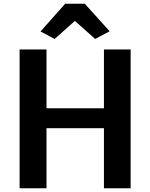

<svg xmlns="http://www.w3.org/2000/svg" viewBox="-20 -1008 804 1028"><path d="M85 0V-743H229V-428.5H536.5V-743H679.5V0H536.5V-321.5H229V0ZM272.5 -799.5 197 -839.5 329 -988H434L567 -840.5L489.5 -799.5L381 -896Z"/></svg>

Font: Merriweather Sans SemiBold
Style: Regular
Weight: 600
Designer: Eben Sorkin
Foundry: Eben Sorkin
Version: Version 2.001